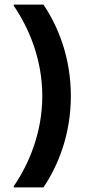

<svg xmlns="http://www.w3.org/2000/svg" viewBox="-20 -670 390 840"><path d="M170 -650H40V-645C108.3 -545 165 -408.3 165 -250C165 -91.7 108.3 45 40 145V150H170C234.2 55 290 -81.7 290 -250C290 -418.3 234.2 -555 170 -650Z"/></svg>

Font: Familjen Grotesk GF
Style: Bold
Weight: 700
Designer: Anders Wikstroem, Jonas Baeckman, Matilda Gysing, Kristian Moeller
Foundry: Familjen STHLM AB
Version: Version 2.000; Beta; Release 4; Build 6